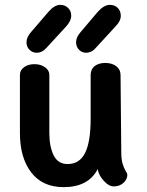

<svg xmlns="http://www.w3.org/2000/svg" viewBox="-20 -769 604 790"><path d="M504 -51Q504 -31 488 -16.5Q472 -2 448 -2Q428 -2 407 -25Q386 -48 382 -73Q343 1 242 1Q155 1 108.5 -59.5Q62 -120 62 -221V-461Q62 -480 79 -492.5Q96 -505 122 -505Q147 -505 165 -492.5Q183 -480 183 -461V-222Q183 -165 201 -129.5Q219 -94 258 -94Q307 -94 330 -139.5Q353 -185 353 -281V-460Q353 -484 369.5 -497Q386 -510 413 -510Q441 -510 458.5 -496.5Q476 -483 476 -460L479 -142Q479 -113 484.5 -95Q490 -77 497 -65.5Q504 -54 504 -51ZM89 -595Q89 -615 106 -635L179 -720Q204 -749 228 -749Q247 -749 260 -736.5Q273 -724 273 -704Q273 -683 252 -660L172 -573Q154 -552 131 -552Q113 -552 101 -564.5Q89 -577 89 -595ZM293 -595Q293 -615 310 -635L382 -720Q408 -749 432 -749Q452 -749 464.5 -736.5Q477 -724 477 -704Q477 -682 455 -660L376 -574Q358 -552 334 -552Q317 -552 305 -564.5Q293 -577 293 -595Z"/></svg>

Font: Mali SemiBold
Style: Regular
Weight: 600
Designer: Kitiyaporn Chalermlarp | Katatrad Aksorn Co.,Ltd.
Foundry: Cadson Demak Co.,Ltd.
Version: Version 1.000; ttfautohint (v1.6)